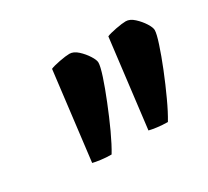

<svg xmlns="http://www.w3.org/2000/svg" viewBox="-70 -813 524 483"><g transform="rotate(-30 192.5 -572.0)"><path d="M134.5 -435Q118.5 -435 103.8 -437Q89 -439 81.5 -441L112.5 -696.5Q120 -700 139.5 -703.8Q159 -707.5 169 -707.5Q181 -707.5 193 -696.5Q205 -685.5 213.2 -672.5Q221.5 -659.5 221.5 -652Q221.5 -641.5 212.8 -614.8Q204 -588 190.2 -553.8Q176.5 -519.5 161.8 -487.5Q147 -455.5 134.5 -435ZM298 -435Q282 -435 267.2 -437Q252.5 -439 245 -441L276 -696.5Q283.5 -700 303 -703.8Q322.5 -707.5 332.5 -707.5Q344.5 -707.5 356.5 -696.5Q368.5 -685.5 376.8 -672.5Q385 -659.5 385 -652Q385 -641.5 376.2 -614.8Q367.5 -588 353.8 -553.8Q340 -519.5 325.2 -487.5Q310.5 -455.5 298 -435Z"/></g></svg>

Font: Texturina Medium
Style: Italic
Weight: 500
Italic angle: -11°
Designer: Guillermo Torres Carreño
Foundry: Omnibus-Type
Version: Version 1.002